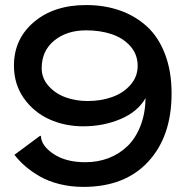

<svg xmlns="http://www.w3.org/2000/svg" viewBox="-20 -730 734 760"><path d="M142.1 -190.9Q143.6 -152.8 192.1 -120.4Q240.7 -87.9 317.9 -87.9Q367.2 -87.9 409.9 -104.2Q452.6 -120.6 484.9 -151.9Q517.1 -183.1 536.1 -231.9Q555.2 -280.8 556.2 -341.8Q525.4 -287.6 457.3 -258.8Q389.2 -230 309.1 -230Q237.3 -230 175.8 -257.6Q114.3 -285.2 74.7 -340.8Q35.2 -396.5 35.2 -470.2Q35.2 -575.7 114.3 -642.8Q193.4 -710 320.8 -710Q393.6 -710 454.3 -688.7Q515.1 -667.5 561.3 -625.5Q607.4 -583.5 633.3 -515.6Q659.2 -447.8 659.2 -359.9Q659.2 -190.4 566.9 -90.3Q474.6 9.8 310.1 9.8Q259.8 9.8 215.1 -1.5Q170.4 -12.7 137.2 -32Q104 -51.3 79.8 -72.3Q55.7 -93.3 37.1 -117.2L139.2 -192.9ZM145 -460Q145 -420.4 172.1 -389.9Q199.2 -359.4 239.7 -344.7Q280.3 -330.1 326.2 -330.1Q378.9 -330.1 423.3 -345.7Q467.8 -361.3 496.3 -393.8Q524.9 -426.3 524.9 -469.2Q524.9 -514.6 496.1 -547.1Q467.3 -579.6 422.1 -594.7Q377 -609.9 320.8 -609.9Q244.1 -609.9 194.6 -569.3Q145 -528.8 145 -460Z"/></svg>

Font: Tiffany Gothic CC
Style: Regular
Weight: 400
Designer: indestructible type*
Foundry: Cowboy Collective
Version: Version 1.000